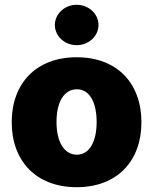

<svg xmlns="http://www.w3.org/2000/svg" viewBox="-20 -778 645 808"><path d="M302.7 9.8C473.6 9.8 575.2 -100.6 575.2 -263.7C575.2 -426.8 473.6 -537.1 302.7 -537.1C131.8 -537.1 29.3 -426.8 29.3 -263.7C29.3 -100.6 131.8 9.8 302.7 9.8ZM303.7 -127C250 -127 217.8 -180.7 217.8 -264.6C217.8 -349.6 250 -402.3 303.7 -402.3C355.5 -402.3 386.7 -349.6 386.7 -264.6C386.7 -180.7 355.5 -127 303.7 -127ZM302.7 -587.9C353.5 -587.9 394.5 -626 394.5 -672.9C394.5 -719.7 353.5 -757.8 302.7 -757.8C252 -757.8 210.9 -719.7 210.9 -672.9C210.9 -626 252 -587.9 302.7 -587.9Z"/></svg>

Font: Pretendard Black
Style: Regular
Weight: 900
Designer: Base glyphs from Inter by Rasmus Andersson; Hangeul glyphs from Noto Sans CJK(Source Han Sans) by Jang Soo-young and Kan
Foundry: Kil Hyung-jin
Version: Version 1.309;Glyphs 3.2 (3225)